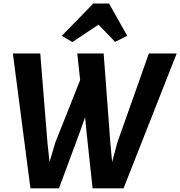

<svg xmlns="http://www.w3.org/2000/svg" viewBox="-20 -1044 1001 1066"><path d="M149 1.5 51.5 -747H203.5L243.5 -252.5L255 -144.5L287 -252.5L425 -599.5L409 -747H555.5L592.5 -252.5L602.5 -144.5L631.5 -252.5L806.5 -747H961L666 1.5H494L460.5 -310L452.5 -393L423 -310L307.5 1.5ZM381.5 -810.5 323 -845 498 -1024.5H585.5L686.5 -845L619 -811.5L527 -907Z"/></svg>

Font: Merriweather Sans Italic
Style: Bold
Weight: 700
Italic angle: -7.5°
Designer: Eben Sorkin
Foundry: Eben Sorkin
Version: Version 1.008; ttfautohint (v1.7.19-72a1) -l 8 -r 50 -G 200 